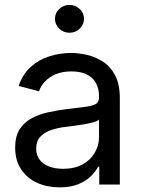

<svg xmlns="http://www.w3.org/2000/svg" viewBox="-20 -767 592 798"><path d="M227.5 11.7Q175.8 11.7 134 -7.3Q92.3 -26.4 67.6 -63.5Q43 -100.6 43 -153.8Q43 -200.2 61.3 -229Q79.6 -257.8 110.1 -274.7Q140.6 -291.5 178 -299.8Q215.3 -308.1 253.4 -313Q302.7 -319.3 332.8 -322.8Q362.8 -326.2 377.2 -334.2Q391.6 -342.3 391.6 -362.3V-365.7Q391.6 -398.4 378.7 -421.9Q365.7 -445.3 340.3 -457.8Q314.9 -470.2 277.3 -470.2Q238.8 -470.2 211.2 -458.3Q183.6 -446.3 166.3 -427.5Q148.9 -408.7 142.1 -387.7L57.6 -409.7Q74.2 -459 107.9 -489Q141.6 -519 185.3 -533Q229 -546.9 275.4 -546.9Q306.6 -546.9 341.8 -538.8Q377 -530.8 408 -510.7Q439 -490.7 458.5 -453.9Q478 -417 478 -358.9V0H392.6V-74.2H387.7Q378.4 -55.2 358.4 -35.2Q338.4 -15.1 306.2 -1.7Q273.9 11.7 227.5 11.7ZM241.7 -65.4Q291 -65.4 324.2 -84.2Q357.4 -103 374.5 -133.3Q391.6 -163.6 391.6 -196.8V-270Q386.2 -264.2 369.4 -259.3Q352.5 -254.4 330.3 -250.5Q308.1 -246.6 286.4 -243.9Q264.6 -241.2 249.5 -239.3Q218.3 -235.4 190.9 -225.8Q163.6 -216.3 147 -198.2Q130.4 -180.2 130.4 -149.4Q130.4 -122.1 144.8 -103.3Q159.2 -84.5 184.1 -75Q209 -65.4 241.7 -65.4ZM268.6 -630.9Q244.1 -630.9 226.3 -647.9Q208.5 -665 208.5 -689Q208.5 -712.9 226.3 -729.7Q244.1 -746.6 268.6 -746.6Q293.5 -746.6 311.3 -729.7Q329.1 -712.9 329.1 -689Q329.1 -665 311.3 -647.9Q293.5 -630.9 268.6 -630.9Z"/></svg>

Font: Inter 18pt
Style: Regular
Weight: 400
Designer: Rasmus Andersson
Foundry: rsms
Version: Version 4.001;git-66647c0bb